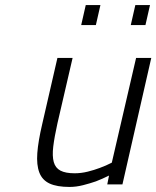

<svg xmlns="http://www.w3.org/2000/svg" viewBox="-20 -729 618 759"><path d="M578 -500 464 0H404L411 -35Q385 -22 359 -12Q336 -4 308.5 3Q281 10 255 10Q205 10 176 -3.5Q147 -17 135.5 -47Q124 -77 127.5 -124Q131 -171 147 -239L207 -500H267L207 -241Q195 -187 190.5 -149.5Q186 -112 192.5 -88.5Q199 -65 219 -54.5Q239 -44 275 -44Q301 -44 327 -50.5Q353 -57 374 -65Q399 -74 422 -86L518 -500ZM319 -709H377L359 -630H301ZM515 -709H573L555 -630H497Z"/></svg>

Font: Panefresco 250wt
Style: Italic
Weight: 300
Version: Version 1.000